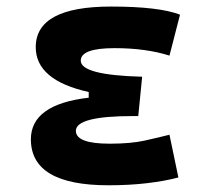

<svg xmlns="http://www.w3.org/2000/svg" viewBox="-20 -547 626 577"><path d="M305.7 9.8Q72.8 9.8 72.8 -128.4Q72.8 -233.4 246.6 -253.4V-270.5Q87.4 -305.7 87.4 -405.3Q87.4 -527.3 313.5 -527.3Q458 -527.3 521 -502.9L489.3 -379.9Q418.5 -402.3 324.2 -402.3Q222.7 -402.3 222.7 -364.7Q222.7 -321.3 407.2 -316.4L395.5 -198.2H379.9Q208 -198.2 208 -153.8Q208 -115.2 309.6 -115.2Q373 -115.2 414.8 -124.5Q456.5 -133.8 489.3 -142.1L516.1 -13.7Q475.6 -2.9 422.6 3.4Q369.6 9.8 305.7 9.8Z"/></svg>

Font: Cascadia Code PL
Style: Bold
Weight: 700
Monospace: yes
Designer: Aaron Bell
Foundry: Saja Typeworks
Version: Version 2404.023; ttfautohint (v1.8.4)